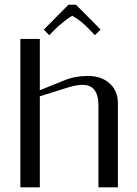

<svg xmlns="http://www.w3.org/2000/svg" viewBox="-20 -799 585 819"><path d="M304.2 -778.8 409.2 -672.9 384.8 -648.9 358.9 -675.8Q325.7 -710.9 288.1 -731.9Q276.9 -726.1 253.9 -708Q231 -689.9 216.8 -675.8L189.9 -648.9L167 -672.9L272 -778.8ZM66.9 0V-632.8H149.9V-414.1L253.9 -456.1Q299.8 -475.1 355 -475.1Q412.6 -475.1 447.8 -443.1Q482.9 -411.1 482.9 -358.9V0H399.9V-349.1Q399.9 -437 332 -437Q307.6 -437 272.9 -426.8L149.9 -388.2V0Z"/></svg>

Font: Resagokr
Style: Regular
Weight: 500
Designer: gluk
Foundry: gluk
Version: Version 0.95